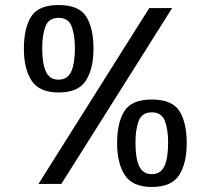

<svg xmlns="http://www.w3.org/2000/svg" viewBox="-20 -732 838 764"><path d="M213 -364Q136 -364 105.5 -411.5Q75 -459 75 -538Q75 -620 104 -666Q133 -712 213 -712Q294 -712 323 -666Q352 -620 352 -538Q352 -459 322 -411.5Q292 -364 213 -364ZM574 -700H665L224 0H133ZM148 -540Q148 -478 163 -446.5Q178 -415 213 -415Q248 -415 263 -446.5Q278 -478 278 -540Q278 -593 265 -627Q252 -661 213 -661Q174 -661 161 -627Q148 -593 148 -540ZM584 12Q507 12 476.5 -35.5Q446 -83 446 -162Q446 -244 475 -290Q504 -336 584 -336Q665 -336 694 -290Q723 -244 723 -162Q723 -83 693 -35.5Q663 12 584 12ZM519 -164Q519 -102 534 -70.5Q549 -39 584 -39Q619 -39 634 -70.5Q649 -102 649 -164Q649 -217 636 -251Q623 -285 584 -285Q545 -285 532 -251Q519 -217 519 -164Z"/></svg>

Font: Voces
Style: Regular
Weight: 400
Designer: Ana Paula Megda, Pablo Ugerman
Foundry: Ana Paula Megda, Pablo Ugerman
Version: Version 1.100